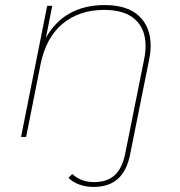

<svg xmlns="http://www.w3.org/2000/svg" viewBox="-20 -540 708 757"><path d="M574 -360Q574 -334 568 -305L493 69Q480 134 444.5 165.5Q409 197 349 197Q319 197 292.5 187.5Q266 178 250 161L265 146Q299 178 351 178Q402 178 432 151Q462 124 474 64L548 -305Q554 -334 554 -358Q554 -426 512.5 -463.5Q471 -501 391 -501Q292 -501 226.5 -446Q161 -391 140 -287L83 0H63L166 -517H186L161 -391Q234 -520 393 -520Q482 -520 528 -477Q574 -434 574 -360Z"/></svg>

Font: Montserrat Alternates Thin
Style: Italic
Weight: 250
Italic angle: -11.3°
Designer: Julieta Ulanovsky
Foundry: Julieta Ulanovsky
Version: Version 7.200